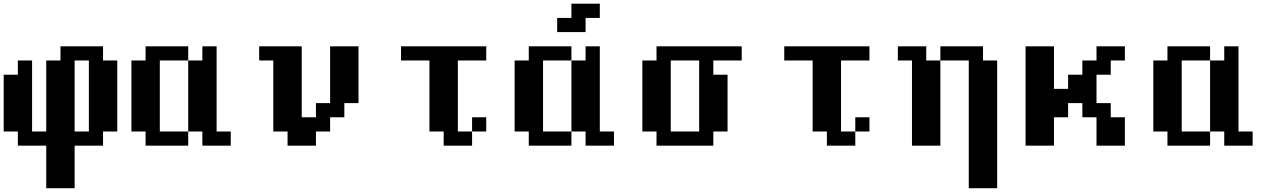

<svg xmlns="http://www.w3.org/2000/svg" viewBox="-20 -789 6959 1040"><path d="M461.4 -76.7V-461.4H384.3V-76.7ZM230.5 230.5V0H76.7V-76.7H0V-384.3H76.7V-461.4H153.8V-76.7H230.5V-461.4H307.6V-538.1H538.1V-461.4H615.2V-76.7H538.1V0H384.3V230.5Z M768.6 0V-76.7H691.9V-461.4H768.6V-538.1H999.5V-461.4H845.7V-76.7H999.5V0ZM1076.2 0V-76.7H999.5V-461.4H1076.2V-538.1H1153.3V-76.7H1230V0Z M1537.6 0V-76.7H1460.4V-461.4H1383.8V-538.1H1614.3V-153.8H1691.4V-230.5H1768.1V-538.1H1921.9V-230.5H1845.2V-153.8H1768.1V-76.7H1691.4V0Z M2537.1 -76.7V-153.8H2613.8V-76.7ZM2383.3 0V-76.7H2306.2V-461.4H2152.3V-538.1H2613.8V-461.4H2460V-76.7H2537.1V0Z M2844.2 0V-76.7H2767.6V-461.4H2844.2V-538.1H3075.2V-461.4H2921.4V-76.7H3075.2V0ZM3151.9 0V-76.7H3075.2V-461.4H3151.9V-538.1H3229V-76.7H3305.7V0ZM2998 -615.2V-691.9H3075.2V-769H3229V-691.9H3151.9V-615.2Z M3767.1 -76.7V-461.4H3613.3V-76.7ZM3536.1 0V-76.7H3459.5V-461.4H3536.1V-538.1H3997.6V-461.4H3843.8V-384.3H3920.9V-76.7H3843.8V0Z M4612.8 -76.7V-153.8H4689.5V-76.7ZM4459 0V-76.7H4381.8V-461.4H4228V-538.1H4689.5V-461.4H4535.6V-76.7H4612.8V0Z M4919.9 0V-461.4H4843.3V-538.1H4997.1V-461.4H5073.7V0ZM5227.5 230.5V-461.4H5073.7V-538.1H5304.7V-461.4H5381.3V230.5Z M5535.2 0V-538.1H5689V-307.6H5765.6V-384.3H5842.8V-461.4H5919.4V-538.1H6073.2V-461.4H5996.6V-384.3H5919.4V-230.5H5996.6V-153.8H6073.2V0H5919.4V-153.8H5842.8V-230.5H5765.6V-153.8H5689V0Z M6303.7 0V-76.7H6227.1V-461.4H6303.7V-538.1H6534.7V-461.4H6380.9V-76.7H6534.7V0ZM6611.3 0V-76.7H6534.7V-461.4H6611.3V-538.1H6688.5V-76.7H6765.1V0Z"/></svg>

Font: Good Old DOS
Style: Regular
Weight: 400
Designer: Vasily Draigo
Foundry: Vasily Draigo
Version: 1.0